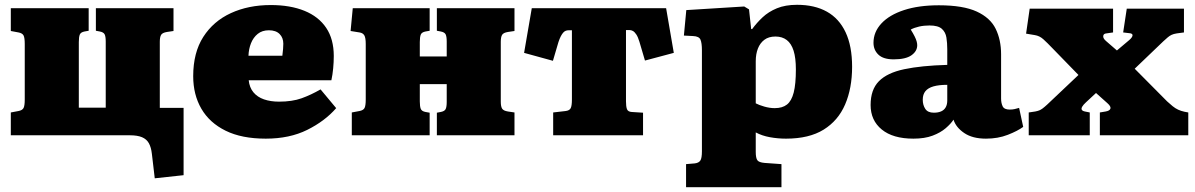

<svg xmlns="http://www.w3.org/2000/svg" viewBox="-20 -563 4974 799"><path d="M624 179 612 77Q609 50 599.5 33Q590 16 571 8Q552 0 521 0H25V-95L57 -101Q73 -104 78 -113.5Q83 -123 83 -149V-380Q83 -406 78 -415.5Q73 -425 57 -428L25 -434V-529H349V-435L332 -432Q316 -429 312 -419Q308 -409 308 -388V-115H420V-390Q420 -411 415.5 -420Q411 -429 395 -432L379 -435V-529H702V-434L675 -430Q656 -427 650.5 -418Q645 -409 645 -389V-114H744V166Z M1086 14Q986 14 919 -19Q852 -52 818 -110.5Q784 -169 784 -246Q784 -344 826 -409.5Q868 -475 941 -508.5Q1014 -542 1107 -542Q1188 -542 1247 -518Q1306 -494 1337.5 -447Q1369 -400 1369 -330Q1369 -305 1366.5 -278.5Q1364 -252 1359 -229H1015Q1018 -199 1034.5 -179Q1051 -159 1078.5 -149.5Q1106 -140 1141 -140Q1196 -140 1235 -154Q1274 -168 1314 -191L1379 -113Q1332 -59 1258.5 -22.5Q1185 14 1086 14ZM1014 -331H1155Q1157 -347 1158 -359Q1159 -371 1159 -381Q1159 -406 1143.5 -421.5Q1128 -437 1099 -437Q1071 -437 1052.5 -422Q1034 -407 1024.5 -383Q1015 -359 1014 -331Z M1444 0V-95L1476 -101Q1492 -104 1497 -113.5Q1502 -123 1502 -149V-380Q1502 -406 1496 -416Q1490 -426 1476 -428L1439 -434L1448 -529H1768V-435L1751 -432Q1735 -429 1731 -419Q1727 -409 1727 -388V-328H1839V-390Q1839 -411 1834.5 -420Q1830 -429 1814 -432L1798 -435V-529H2121V-434L2094 -430Q2075 -427 2069.5 -418Q2064 -409 2064 -389V-140Q2064 -120 2069.5 -111Q2075 -102 2094 -99L2121 -95V0H1798V-94L1814 -97Q1830 -100 1834.5 -109Q1839 -118 1839 -139V-213H1727V-141Q1727 -120 1731 -110Q1735 -100 1751 -97L1768 -94V0Z M2282 0V-95L2334 -101Q2350 -103 2355 -113Q2360 -123 2360 -149V-437H2346Q2340 -437 2334.5 -435Q2329 -433 2324 -427.5Q2319 -422 2314 -412.5Q2309 -403 2304 -388L2281 -310L2161 -343L2193 -529H2752L2784 -343L2664 -311L2641 -389Q2635 -409 2628 -419.5Q2621 -430 2614 -434Q2607 -438 2599 -438H2585V-141Q2585 -120 2589 -109Q2593 -98 2609 -97L2656 -94V0Z M2835 216V120L2871 117Q2888 115 2894.5 105Q2901 95 2901 67V-354Q2901 -384 2895 -398Q2889 -412 2864 -413L2826 -415L2836 -521L3077 -536L3097 -524L3106 -442H3110Q3129 -468 3153.5 -491Q3178 -514 3213 -528.5Q3248 -543 3297 -543Q3370 -543 3421 -514.5Q3472 -486 3499 -428.5Q3526 -371 3526 -285Q3526 -196 3497 -128.5Q3468 -61 3407.5 -23.5Q3347 14 3251 14Q3217 14 3184 8Q3151 2 3125 -12V69Q3125 94 3131.5 103.5Q3138 113 3162 115L3232 120V216ZM3204 -113Q3236 -113 3255 -128Q3274 -143 3283 -178Q3292 -213 3292 -274Q3292 -322 3282.5 -352Q3273 -382 3254 -396.5Q3235 -411 3207 -411Q3179 -411 3161 -397.5Q3143 -384 3134 -361Q3125 -338 3125 -308V-133Q3138 -126 3160.5 -119.5Q3183 -113 3204 -113Z M3781 14Q3696 14 3649.5 -24Q3603 -62 3603 -126Q3603 -190 3637.5 -225Q3672 -260 3743 -275Q3814 -290 3922 -293V-358Q3922 -384 3918.5 -406.5Q3915 -429 3899.5 -443Q3884 -457 3848 -457Q3825 -457 3805 -452.5Q3785 -448 3770 -440Q3780 -424 3786 -412Q3792 -400 3794.5 -391Q3797 -382 3797 -375Q3797 -350 3773 -333Q3749 -316 3699 -316Q3656 -316 3635.5 -335.5Q3615 -355 3615 -385Q3615 -430 3648 -465.5Q3681 -501 3742 -521Q3803 -541 3887 -541Q3988 -541 4044.5 -515Q4101 -489 4123.5 -443Q4146 -397 4146 -337V-153Q4146 -134 4152.5 -120.5Q4159 -107 4182 -107Q4193 -107 4202 -109Q4211 -111 4221 -114L4238 -35Q4215 -18 4174 -2Q4133 14 4083 14Q4027 14 3992.5 -9.5Q3958 -33 3948 -65Q3937 -48 3915.5 -29.5Q3894 -11 3861 1.5Q3828 14 3781 14ZM3866 -94Q3884 -94 3896.5 -99.5Q3909 -105 3915.5 -116.5Q3922 -128 3922 -145V-210Q3887 -210 3864.5 -203.5Q3842 -197 3831 -183.5Q3820 -170 3820 -148Q3820 -126 3830.5 -110Q3841 -94 3866 -94Z M4261 0V-95L4288 -99Q4298 -101 4304.5 -103.5Q4311 -106 4318.5 -111.5Q4326 -117 4338 -128L4468 -251L4360 -362Q4338 -385 4322 -399.5Q4306 -414 4286 -417L4250 -423L4265 -527H4612V-428L4584 -424Q4572 -423 4571 -413Q4570 -403 4583 -392L4628 -353L4679 -396Q4692 -407 4693 -415.5Q4694 -424 4679 -425L4654 -428L4669 -527H4907V-428L4877 -424Q4864 -422 4855.5 -418Q4847 -414 4839.5 -407.5Q4832 -401 4821 -391L4702 -277L4837 -141Q4849 -130 4860 -121Q4871 -112 4883 -106.5Q4895 -101 4909 -98L4925 -95V0H4557V-95L4581 -99Q4598 -102 4601 -111Q4604 -120 4588 -134L4541 -176L4499 -137Q4488 -127 4483.5 -119Q4479 -111 4482 -106Q4485 -101 4495 -99L4515 -95V0Z"/></svg>

Font: Literata Variable Black
Style: Regular
Weight: 900
Designer: Latin by Veronika Burian and Jose Scaglione. Greek by Irene Vlachou. Cyrillic by Vera Evstafieva.
Foundry: TypeTogether
Version: Version 3.021